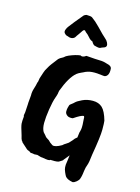

<svg xmlns="http://www.w3.org/2000/svg" viewBox="-137 -918 793 1086"><g transform="rotate(15 260.0 -375.0)"><path d="M231 -842Q256 -842 264 -837Q287 -821 312 -795Q353 -752 365 -742.5Q377 -733 382.5 -721.5Q388 -710 387 -704Q386 -698 382 -694.5Q378 -691 369.5 -688.5Q361 -686 354 -682Q347 -678 323 -685Q313 -685 301 -706Q289 -709 277 -723.5Q265 -738 252 -747Q246 -756 241 -755.5Q236 -755 231.5 -748Q227 -741 221.5 -733Q216 -725 213.5 -721.5Q211 -718 208 -714Q203 -705 201 -703Q185 -686 155 -699Q146 -701 138.5 -710.5Q131 -720 140 -737Q140 -742 174 -784Q208 -826 212 -830Q217 -838 231 -842ZM167 -5 148 -4Q146 -6 126 -7Q124 -11 111 -16Q105 -16 86 -35Q69 -49 68 -51Q67 -55 61 -61Q57 -67 52 -89Q36 -138 35 -153Q34 -168 37 -195Q33 -200 38 -220Q38 -231 41 -270V-276L45 -321Q44 -341 51 -362Q58 -383 61 -401Q64 -402 67 -427Q82 -474 85 -479L101 -507Q104 -510 110 -520L140 -559Q146 -566 166 -576Q177 -587 192 -593Q230 -609 257 -612Q269 -603 290 -618Q350 -613 370.5 -613Q391 -613 411 -606Q441 -600 442 -583Q444 -558 435 -545Q426 -532 412 -534Q371 -540 345 -538Q319 -536 296 -523Q294 -522 287 -519Q271 -512 261 -504Q224 -473 192 -387L189 -370Q190 -371 189.5 -369.5Q189 -368 187.5 -363.5Q186 -359 185.5 -356Q185 -353 182 -346Q172 -319 164.5 -270.5Q157 -222 157 -190Q157 -158 168 -139L184 -121Q188 -113 208 -102Q217 -91 235 -80Q251 -73 289 -95Q293 -98 297 -102L321 -118Q343 -141 348 -149L360 -159L364 -190Q364 -191 366 -196Q370 -211 370 -222V-236L368 -267Q369 -281 364 -286Q349 -286 308 -258Q305 -256 294.5 -256.5Q284 -257 278 -260Q261 -270 261 -285Q261 -300 264 -309Q267 -318 267.5 -321Q268 -324 271.5 -327.5Q275 -331 281 -335Q287 -339 295.5 -347.5Q304 -356 331 -369Q358 -382 392 -382Q426 -382 447 -362.5Q468 -343 483 -290Q485 -278 485 -237.5Q485 -197 466 -87Q461 -39 454.5 -22.5Q448 -6 446 11.5Q444 29 442.5 36Q441 43 440.5 45.5Q440 48 439.5 50Q439 52 436 61.5Q433 71 421 81Q409 91 399 92Q366 86 355 71Q351 65 344 49Q337 33 336.5 21.5Q336 10 336.5 6Q337 2 340 -18.5Q343 -39 344 -50L317 -17Q317 -13 299 -3Q291 5 253 3H244Q243 11 197 2Q191 3 167 -5Z"/></g></svg>

Font: Caveat Brush
Style: Regular
Weight: 400
Designer: Pablo Impallari
Foundry: Creative Lab NY
Version: Version 1.096; ttfautohint (v1.3)